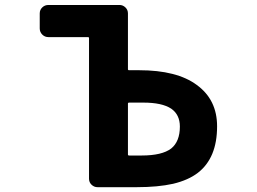

<svg xmlns="http://www.w3.org/2000/svg" viewBox="-20 -776 1040 776"><path d="M374 -19.5Q360.4 -19.5 350.1 -29.3Q339.8 -39.1 339.8 -53.7V-622.1Q339.8 -626 335 -626H175.8Q161.1 -626 150.9 -636.2Q140.6 -646.5 140.6 -661.1V-721.7Q140.6 -736.3 150.9 -746.1Q161.1 -755.9 175.8 -755.9H462.9Q476.6 -755.9 486.8 -746.1Q497.1 -736.3 497.1 -721.7V-496.1Q497.1 -492.2 502 -492.2H542Q695.3 -492.2 775.4 -432.6Q857.4 -373 857.4 -265.6Q857.4 -201.2 837.9 -154.3Q818.4 -107.4 779.8 -77.6Q741.2 -47.9 679.7 -33.2Q618.2 -19.5 533.2 -19.5ZM552.7 -147.5Q634.8 -147.5 671.9 -175.8Q707 -204.1 707 -264.6Q707 -312.5 671.9 -336.9Q634.8 -361.3 559.6 -361.3Q558.6 -361.3 556.6 -361.3H502Q497.1 -361.3 497.1 -357.4V-151.4Q497.1 -147.5 502 -147.5Z"/></svg>

Font: Rounded-L Mgen+ 1m bold
Style: Bold
Weight: 700
Designer: [Source Han Sans]
Ryoko NISHIZUKA  (kana & ideographs); Paul D. Hunt (Latin, Greek & Cyrillic); Wenlong ZHANG  (bopomofo
Version: Version 1.059.20150602